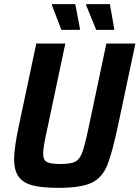

<svg xmlns="http://www.w3.org/2000/svg" viewBox="-20 -898 673 926"><path d="M48 -132Q48 -186 74 -306L155 -688H295L206 -267Q188 -188 188 -157Q188 -127 205.5 -117Q223 -107 271 -107Q320 -107 341.5 -117.5Q363 -128 375 -158.5Q387 -189 404 -267L493 -688H633L552 -306Q522 -162 497.5 -101.5Q473 -41 422 -16.5Q371 8 261 8Q179 8 133.5 -5Q88 -18 68 -48.5Q48 -79 48 -132ZM364 -754H276L230 -874L231 -878H343L366 -758ZM529 -754H444L395 -874L397 -878H510L531 -758Z"/></svg>

Font: Saira Semi Condensed SemiBold
Style: Italic
Weight: 600
Width: 4
Italic angle: -12°
Designer: Hector Gatti with collaboration of the Omnibus-Type team
Foundry: Omnibus-Type
Version: Version 1.001; ttfautohint (v1.8)